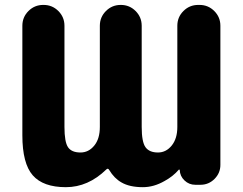

<svg xmlns="http://www.w3.org/2000/svg" viewBox="-20 -775 993 784"><path d="M704.1 -669.9Q704.1 -705.1 729 -730Q753.9 -754.9 789.1 -754.9H794.9Q830.1 -754.9 855 -730Q879.9 -705.1 879.9 -669.9V-101.6Q879.9 -68.4 856 -44.4Q832 -20.5 798.8 -20.5H777.3Q752 -20.5 733.4 -38.1Q714.8 -55.7 713.9 -81.1Q713.9 -82 711.9 -82.5Q710 -83 710 -82Q686.5 -54.7 652.3 -36.1Q608.4 -10.7 563.5 -10.7Q508.8 -10.7 475.6 -30.3Q446.3 -46.9 425.8 -81.1Q420.9 -89.8 414.1 -83Q339.8 -10.7 249 -10.7Q156.2 -10.7 113.8 -59.1Q71.3 -107.4 71.3 -222.7V-669.9Q71.3 -705.1 96.2 -730Q121.1 -754.9 156.2 -754.9H158.2Q193.4 -754.9 218.3 -730Q243.2 -705.1 243.2 -669.9V-256.8Q243.2 -195.3 257.8 -173.8Q272.5 -152.3 308.6 -152.3Q341.8 -152.3 364.7 -180.2Q387.7 -208 387.7 -256.8V-669.9Q387.7 -705.1 412.6 -730Q437.5 -754.9 472.7 -754.9H473.6Q508.8 -754.9 533.7 -730Q558.6 -705.1 558.6 -669.9V-256.8Q558.6 -195.3 574.2 -173.8Q589.8 -152.3 625 -152.3Q658.2 -152.3 681.2 -180.7Q704.1 -209 704.1 -256.8Z"/></svg>

Font: Gen Jyuu GothicX Heavy
Style: Bold
Weight: 900
Designer: [Source Han Sans]
Ryoko NISHIZUKA  (kana & ideographs); Paul D. Hunt (Latin, Greek & Cyrillic); Wenlong ZHANG  (bopomofo
Version: Version 1.002.20150607